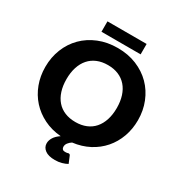

<svg xmlns="http://www.w3.org/2000/svg" viewBox="-232 -1024 1278 1359"><g transform="rotate(30 407.0 -345.0)"><path d="M568.5 -778H248.5V-863H568.5ZM201.5 -364.5Q201.5 -310 215.5 -266.8Q229.5 -223.5 255.8 -193.5Q282 -163.5 320.2 -147.8Q358.5 -132 407.5 -132Q456 -132 494 -147.8Q532 -163.5 558.2 -193.5Q584.5 -223.5 598.5 -266.8Q612.5 -310 612.5 -364.5Q612.5 -418.5 598.5 -461.8Q584.5 -505 558.2 -535Q532 -565 494 -581Q456 -597 407.5 -597Q358.5 -597 320.2 -581Q282 -565 255.8 -535Q229.5 -505 215.5 -461.8Q201.5 -418.5 201.5 -364.5ZM515 148.5Q497.5 159 471.5 166.2Q445.5 173.5 416 173.5Q362.5 173.5 334.8 152.5Q307 131.5 307 99Q307 75 321.8 51.2Q336.5 27.5 368 6.5Q291 0 228.5 -31Q166 -62 121.5 -111.2Q77 -160.5 52.8 -225.2Q28.5 -290 28.5 -364.5Q28.5 -443.5 55.8 -511.5Q83 -579.5 132.8 -629.5Q182.5 -679.5 252.5 -708Q322.5 -736.5 407.5 -736.5Q492.5 -736.5 562.2 -707.8Q632 -679 681.5 -629Q731 -579 758.2 -511Q785.5 -443 785.5 -364.5Q785.5 -292 762.5 -228.5Q739.5 -165 697 -116Q654.5 -67 594.5 -35.5Q534.5 -4 460.5 5Q444 15.5 433 29.8Q422 44 422 61Q422 73 428.8 80.2Q435.5 87.5 449 87.5Q456.5 87.5 461 87Q465.5 86.5 468.5 85.8Q471.5 85 473.5 84.2Q475.5 83.5 478 83.5Q488.5 83.5 492 93Z"/></g></svg>

Font: Lato ExtraBold
Style: Regular
Weight: 800
Designer: Lukasz Dziedzic with Adam Twardoch and Botio Nikoltchev
Foundry: tyPoland Lukasz Dziedzic
Version: Version 2.015; 2015-08-06; http://www.latofonts.com/